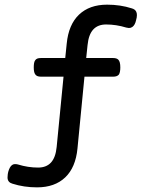

<svg xmlns="http://www.w3.org/2000/svg" viewBox="-20 -663 640 819"><path d="M258.3 -415.5 264.6 -477.1Q272.5 -558.1 317.1 -600.6Q361.8 -643.1 437 -643.1Q493.2 -643.1 542 -627.4Q556.2 -623.5 561 -613.3Q564 -607.4 564 -598.6Q564 -588.9 560.5 -577.1Q556.2 -556.2 544.4 -547.9Q538.1 -543.5 529.8 -543.5Q526.4 -543.5 518.6 -545.4Q475.6 -558.6 432.6 -558.6Q397.5 -558.6 377.7 -537.1Q357.9 -515.6 353.5 -470.7L347.7 -415.5H462.4Q478 -415.5 484.9 -408.2Q493.2 -399.9 493.2 -375.5Q493.2 -355 487.3 -345.2Q480 -335.9 462.4 -335.9H340.3L310.5 -29.8Q302.7 51.3 258.1 93.8Q213.4 136.2 138.2 136.2Q82 136.2 33.2 120.6Q13.7 115.2 12.2 96.7V92.8Q12.2 89.4 13.2 79.6Q14.6 69.8 18.1 60.8Q21.5 51.8 25.9 46.4Q33.7 37.1 43 37.1H46.4Q51.3 37.1 56.6 38.6Q99.6 51.8 142.6 51.8Q177.7 51.8 197.5 30.3Q217.3 8.8 221.7 -36.1L251 -335.9H154.8Q135.3 -335.9 129.4 -347.2Q124 -355.5 124 -375.5Q124 -397 129.4 -404.8Q132.8 -410.6 138.9 -413.1Q145 -415.5 154.8 -415.5Z"/></svg>

Font: Courier Prime Medium
Style: Regular
Weight: 500
Designer: Alan Dague-Greene
Foundry: Quote-Unquote Apps
Version: Version 1.202